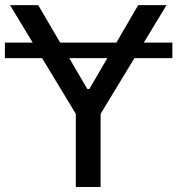

<svg xmlns="http://www.w3.org/2000/svg" viewBox="-24 -748 710 768"><path d="M665.5 -577.6V-515.6H-4.4V-577.6ZM16.1 -727.5H128.9L325.2 -392.1H333.5L528.8 -727.5H642.1L378.4 -292.5V0H279.3V-292.5Z"/></svg>

Font: Inter Cardless Tabular
Style: Regular
Weight: 400
Designer: Rasmus Andersson
Foundry: rsms
Version: Version 4.000;git-4fc901f